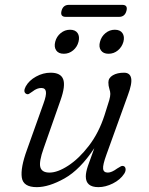

<svg xmlns="http://www.w3.org/2000/svg" viewBox="-20 -762 614 791"><path d="M491 -77Q497 -73.5 497.5 -64.8Q498 -56 491.5 -46Q475.5 -21.5 445 -6.2Q414.5 9 385.5 9Q333.5 9 333.5 -35Q333.5 -52.5 342 -77.8Q350.5 -103 368.5 -151.5Q310 -63 245.8 -27Q181.5 9 131.5 9Q75.5 9 69.8 -30.8Q64 -70.5 91 -144.5L159 -335Q171.5 -369 169.2 -384.2Q167 -399.5 150 -399.5Q141.5 -399.5 132.8 -396.2Q124 -393 112.5 -384Q105 -378.5 99.2 -375.2Q93.5 -372 87 -376Q74.5 -384 86 -406Q99.5 -430.5 128.5 -446.5Q157.5 -462.5 188.5 -462.5Q230 -462.5 240.2 -435.8Q250.5 -409 229.5 -349.5L160 -151.5Q140 -95.5 146.2 -73.2Q152.5 -51 184 -51Q217.5 -51 261.5 -79.8Q305.5 -108.5 346.2 -161.5Q387 -214.5 410.5 -287Q425.5 -333 430 -349Q434.5 -365 434.5 -375Q434.5 -384 430.5 -396.2Q426.5 -408.5 426.5 -422.5Q426.5 -441 444.8 -451.8Q463 -462.5 491 -462.5Q515.5 -462.5 520.2 -440.2Q525 -418 506.5 -369L418.5 -125Q403 -82.5 404.8 -66.8Q406.5 -51 424.5 -51Q440 -51 463 -68Q471.5 -73.5 478 -76.8Q484.5 -80 491 -77ZM243 -540.5Q221 -540.5 211.5 -554.5Q202 -568.5 207.5 -590Q213 -611.5 230 -625.5Q247 -639.5 268.5 -639.5Q290.5 -639.5 299.8 -625.5Q309 -611.5 303.5 -590Q298 -568.5 281.2 -554.5Q264.5 -540.5 243 -540.5ZM427 -540.5Q405.5 -540.5 395.8 -554.5Q386 -568.5 392 -590Q397.5 -611.5 414.5 -625.5Q431.5 -639.5 453 -639.5Q475 -639.5 484.5 -625.5Q494 -611.5 488.5 -590Q482.5 -568.5 465.8 -554.5Q449 -540.5 427 -540.5ZM233.5 -717.5Q240 -742 264 -742H483.5Q507.5 -742 501 -717.5Q494.5 -692.5 470.5 -692.5H251Q227 -692.5 233.5 -717.5Z"/></svg>

Font: Fraunces 9pt S100 Light
Style: Italic
Weight: 300
Italic angle: -16°
Version: Version 1.000; ttfautohint (v1.8.3)